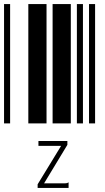

<svg xmlns="http://www.w3.org/2000/svg" viewBox="-20 -610 520 949"><path d="M0 0V-590H30V0ZM120 0V-590H210V0ZM240 0V-590H330V0ZM360 0V-590H390V0ZM420 0V-590H450V0ZM166 301 282 111H170V87H313V106L198 296H303Q309 296 312 295Q314 294 317 292H319V319H166Z"/></svg>

Font: Libre Barcode 39 Text
Style: Regular
Weight: 400
Version: Version 1.005; ttfautohint (v1.8.3)